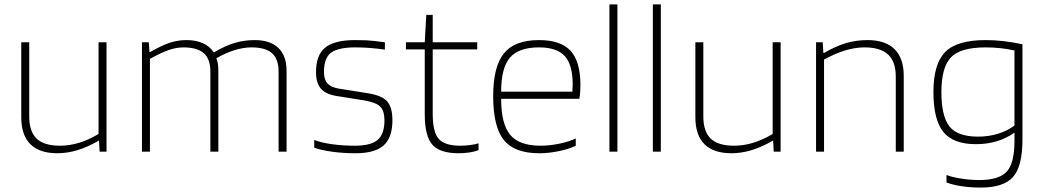

<svg xmlns="http://www.w3.org/2000/svg" viewBox="-20 -685 4717 867"><path d="M239 7Q158 7 117 -34Q76 -75 76 -156V-494H112V-159Q112 -91 145.5 -59Q179 -27 251 -27Q293 -27 336.5 -40Q380 -53 425 -80V-494H461V0H430L427 -50H426Q376 -21 330 -7Q284 7 239 7Z M657 0H621V-494H652L655 -450H658Q714 -482 749.5 -493Q785 -504 822 -504Q865 -504 896 -490Q927 -476 945 -449H947Q998 -479 1041 -491.5Q1084 -504 1130 -504Q1200 -504 1237 -468.5Q1274 -433 1274 -365V0H1238V-362Q1238 -418 1208.5 -444.5Q1179 -471 1116 -471Q1079 -471 1039 -458.5Q999 -446 957 -422Q962 -410 964 -396Q966 -382 966 -365V0H930V-362Q930 -418 900.5 -444.5Q871 -471 808 -471Q777 -471 743 -459.5Q709 -448 657 -419Z M1585 -471Q1508 -471 1475.5 -447.5Q1443 -424 1443 -360Q1443 -326 1458.5 -308.5Q1474 -291 1509 -285L1641 -264Q1704 -254 1728 -227.5Q1752 -201 1752 -142Q1752 -64 1712.5 -28.5Q1673 7 1586 7Q1529 7 1479 0Q1429 -7 1399 -18V-53Q1429 -41 1478 -34Q1527 -27 1582 -27Q1655 -27 1685.5 -53.5Q1716 -80 1716 -141Q1716 -184 1697.5 -203Q1679 -222 1628 -231L1497 -252Q1450 -260 1428.5 -285.5Q1407 -311 1407 -359Q1407 -437 1449 -470.5Q1491 -504 1583 -504Q1611 -504 1635 -503Q1659 -502 1718 -494V-461Q1682 -466 1650 -468.5Q1618 -471 1585 -471Z M2141 -38V-7Q2123 0 2099.5 3.5Q2076 7 2051 7Q1967 7 1932.5 -31.5Q1898 -70 1898 -170V-462H1813V-494H1898L1905 -618H1934V-494H2135V-462H1934V-171Q1934 -88 1961.5 -57.5Q1989 -27 2058 -27Q2079 -27 2103 -30Q2127 -33 2141 -38Z M2580 -60V-27Q2552 -13 2506 -3Q2460 7 2415 7Q2303 7 2255 -53Q2207 -113 2207 -251Q2207 -384 2255.5 -444Q2304 -504 2414 -504Q2512 -504 2556.5 -455.5Q2601 -407 2601 -301Q2601 -286 2600 -270.5Q2599 -255 2596 -239H2243Q2243 -126 2283.5 -76.5Q2324 -27 2422 -27Q2462 -27 2507 -36.5Q2552 -46 2580 -60ZM2566 -304Q2566 -393 2530 -432Q2494 -471 2414 -471Q2322 -471 2282.5 -424.5Q2243 -378 2243 -271H2565Q2565 -273 2565 -275.5Q2565 -278 2565 -283Q2566 -291 2566 -295.5Q2566 -300 2566 -304Z M2768 -665V0H2732V-665Z M2964 -665V0H2928V-665Z M3283 7Q3202 7 3161 -34Q3120 -75 3120 -156V-494H3156V-159Q3156 -91 3189.5 -59Q3223 -27 3295 -27Q3337 -27 3380.5 -40Q3424 -53 3469 -80V-494H3505V0H3474L3471 -50H3470Q3420 -21 3374 -7Q3328 7 3283 7Z M3701 0H3665V-494H3695L3698 -446H3701Q3755 -477 3801 -490.5Q3847 -504 3897 -504Q3978 -504 4019.5 -463Q4061 -422 4061 -342V0H4025V-339Q4025 -406 3990.5 -438.5Q3956 -471 3884 -471Q3842 -471 3797 -457.5Q3752 -444 3701 -416Z M4409 162Q4363 162 4323 156Q4283 150 4254 139V105Q4275 114 4317.5 121Q4360 128 4402 128Q4491 128 4526 90Q4561 52 4561 -48V-86Q4524 -60 4480.5 -47Q4437 -34 4387 -34Q4284 -34 4239.5 -89.5Q4195 -145 4195 -269Q4195 -396 4248 -450Q4301 -504 4431 -504Q4472 -504 4514 -499Q4556 -494 4597 -485V-55Q4597 66 4554.5 114Q4512 162 4409 162ZM4431 -471Q4317 -471 4274 -426Q4231 -381 4231 -269Q4231 -160 4267.5 -114Q4304 -68 4397 -68Q4443 -68 4485 -80.5Q4527 -93 4561 -118V-457Q4531 -464 4497.5 -467.5Q4464 -471 4431 -471Z"/></svg>

Font: Blinker ExtraLight
Style: Regular
Weight: 200
Designer: Juergen Huber
Foundry: supertype
Version: Version 1.017;hotconv 1.0.117;makeotfexe 2.5.65602